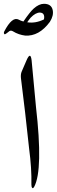

<svg xmlns="http://www.w3.org/2000/svg" viewBox="-50 -988 298 1009"><path d="M89 -670Q110 -719 116 -672L139 -427Q177 -96 130 -7Q123 5 119 -1Q115 -6 115 -18Q117 -102 103 -207Q103 -211 82 -397L60 -578Q58 -598 64 -612ZM73 -875Q90 -900 103.5 -917Q117 -934 127 -943Q155 -968 181 -968Q220 -968 227 -935Q233 -906 212 -873Q155 -796 82 -801Q66 -803 49.5 -808.5Q33 -814 17 -824Q5 -831 -5 -821L-14 -814Q-23 -807 -26 -808Q-32 -813 -28 -822Q14 -903 48 -885Q53 -882 59.5 -879.5Q66 -877 73 -875ZM111 -895Q101 -883 93 -871Q136 -864 181 -886Q185 -906 177 -915Q172 -921 160 -922Q137 -922 111 -895Z"/></svg>

Font: Amiri Modified
Style: Regular
Weight: 400
Version: 0.117-H1